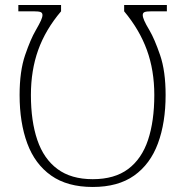

<svg xmlns="http://www.w3.org/2000/svg" viewBox="-20 -734 738 764"><path d="M349 10Q248 10 183.5 -35.5Q119 -81 88.5 -163.5Q58 -246 58 -356Q58 -451 80 -515Q102 -579 122 -613Q137 -639 143 -652.5Q149 -666 149 -674Q149 -683 141.5 -686Q134 -689 113 -689H53V-714H223V-689Q161 -616 132 -535Q103 -454 103 -356Q103 -252 128.5 -177Q154 -102 208.5 -61.5Q263 -21 349 -21Q436 -21 490 -61.5Q544 -102 569 -177Q594 -252 594 -356Q594 -454 564.5 -535Q535 -616 474 -689V-714H644V-689H584Q563 -689 555.5 -686Q548 -683 548 -674Q548 -666 554 -652Q560 -638 575 -613Q595 -579 617 -515Q639 -451 639 -356Q639 -246 608.5 -163.5Q578 -81 514 -35.5Q450 10 349 10Z"/></svg>

Font: Noto Serif ExtraLight
Style: Regular
Weight: 200
Designer: Monotype Design Team
Foundry: Monotype Imaging Inc.
Version: Version 2.015; ttfautohint (v1.8.4.7-5d5b)